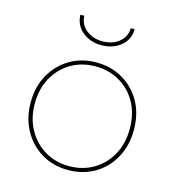

<svg xmlns="http://www.w3.org/2000/svg" viewBox="-107 -808 825 902"><g transform="rotate(15 305.0 -357.0)"><path d="M305 3Q233 3 176.5 -30.5Q120 -64 87 -123.5Q54 -183 54 -259Q54 -336 87 -394.5Q120 -453 176.5 -486.5Q233 -520 305 -520Q377 -520 434 -486.5Q491 -453 523.5 -394.5Q556 -336 556 -259Q556 -183 523.5 -123.5Q491 -64 434 -30.5Q377 3 305 3ZM305 -16Q371 -16 423.5 -47Q476 -78 506 -133Q536 -188 536 -259Q536 -331 506 -385.5Q476 -440 423.5 -470.5Q371 -501 305 -501Q239 -501 187 -470.5Q135 -440 104.5 -385.5Q74 -331 74 -259Q74 -188 104.5 -133Q135 -78 187 -47Q239 -16 305 -16ZM305 -604Q251 -604 213 -634.5Q175 -665 173 -717H192Q194 -674 226.5 -648.5Q259 -623 305 -623Q352 -623 384.5 -648.5Q417 -674 418 -717H437Q436 -665 397.5 -634.5Q359 -604 305 -604Z"/></g></svg>

Font: Montserrat Thin Thin
Style: Regular
Weight: 250
Version: Version 9.000